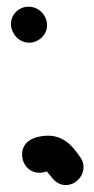

<svg xmlns="http://www.w3.org/2000/svg" viewBox="-20 -526 276 561"><path d="M116.6 -25.2C120.7 -20.6 129 -10.2 134 -4.3C142.4 6.3 155.1 13.4 167.9 14.5C210 18.4 241.9 -32.6 213 -68.7C204.1 -79.4 177.3 -129.5 121 -129.5C115.1 -129.5 43 -130 44.6 -72.8C45.3 -51.8 56.6 -35.2 70.7 -27.4C90.3 -16.6 108.8 -22.6 116.6 -25.2ZM63.5 -506.5C35.8 -506.5 11 -484.1 12.1 -454C13.1 -428 35.6 -399.3 68.9 -401.3C80.9 -402 92.6 -407.5 101.8 -416.3C136.5 -449.3 109.6 -506.5 63.5 -506.5Z"/></svg>

Font: Take Off
Style: YouHoser
Weight: 400
Foundry: Cannot Into Space Fonts
Version: Version 0.89